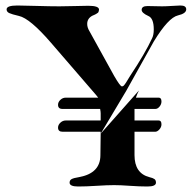

<svg xmlns="http://www.w3.org/2000/svg" viewBox="-20 -673 697 698"><path d="M165 -518Q89 -606 49 -615Q23 -621 13.5 -625.5Q4 -630 4 -639Q4 -653 43 -653Q60 -653 111.5 -651.5Q163 -650 196 -650Q218 -650 253.5 -651Q289 -652 301 -652Q340 -652 340 -638Q340 -635 339 -632.5Q338 -630 337.5 -628.5Q337 -627 333.5 -625Q330 -623 329 -622Q328 -621 323 -619Q318 -617 316 -616Q297 -606 297 -586Q297 -573 305 -560L395 -397Q417 -359 423 -359Q427 -359 429 -361Q435 -366 453 -397Q507 -478 533 -534Q539 -546 539 -566Q539 -607 519 -615Q495 -626 495 -637Q495 -651 516 -651Q527 -651 543 -650.5Q559 -650 569 -650Q583 -650 606 -651.5Q629 -653 636 -653Q657 -653 657 -639Q657 -624 627 -617Q592 -609 539 -522L439 -343Q384 -250 346 -187L485 -344Q478 -330 474 -318H557Q567 -318 567 -304Q567 -294 560 -285.5Q553 -277 545 -277H469V-235H557Q567 -235 567 -221Q567 -211 559.5 -202.5Q552 -194 544 -194H469V-109Q469 -43 523 -29Q536 -26 541.5 -22Q547 -18 547 -9Q547 5 516 5Q487 5 452 2.5Q417 0 395 0Q370 0 331.5 2.5Q293 5 264 5Q233 5 233 -9Q233 -18 240.5 -22Q248 -26 267 -29Q345 -43 345 -109L346 -187V-194H208Q191 -194 191 -209Q191 -219 199.5 -227Q208 -235 219 -235H346V-261Q346 -267 344 -277H207Q191 -277 191 -292Q191 -302 199.5 -310Q208 -318 219 -318H337Q329 -328 329 -328Z"/></svg>

Font: EB Garamond 12
Style: Bold
Weight: 700
Version: Version 0.016